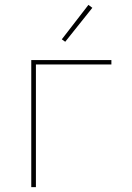

<svg xmlns="http://www.w3.org/2000/svg" viewBox="-20 -766 540 786"><path d="M108 0V-520H436V-502H127V0ZM247 -595 233 -605 342 -746 358 -734Z"/></svg>

Font: Iosevka SS04 Thin
Style: Regular
Weight: 100
Monospace: yes
Designer: Belleve Invis
Foundry: Belleve Invis
Version: Version 19.0.0; ttfautohint (v1.8.4)